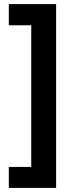

<svg xmlns="http://www.w3.org/2000/svg" viewBox="-20 -749 347 934"><path d="M23 63H132V-626H23V-729H253V165H23Z"/></svg>

Font: Noto Sans Lao UI ExtCond
Style: Bold
Weight: 700
Width: 2
Designer: Monotype Design Team
Foundry: Monotype Imaging Inc.
Version: Version 2.000; ttfautohint (v1.8.4.7-5d5b)